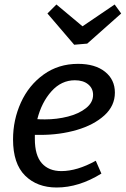

<svg xmlns="http://www.w3.org/2000/svg" viewBox="-20 -824 559 854"><path d="M135 -224V-206Q135 -133 166 -98Q197 -63 253 -63Q323 -63 406 -109L431 -52Q331 10 232 10Q145 10 91.5 -43Q38 -96 38 -204Q38 -291 73 -368Q108 -445 174 -492.5Q240 -540 327 -540Q403 -540 447 -505Q491 -470 491 -412Q491 -353 444 -310.5Q397 -268 321.5 -246Q246 -224 160 -224ZM146 -294Q157 -293 180 -293Q233 -293 282 -305.5Q331 -318 362.5 -343Q394 -368 394 -402Q394 -431 372 -449Q350 -467 313 -467Q253 -467 209 -418Q165 -369 146 -294ZM347 -707 490 -804 519 -764 368 -630 310 -625 191 -764 231 -804Z"/></svg>

Font: Bitter Pro Medium
Style: Italic
Weight: 500
Italic angle: -9°
Designer: Sol Matas, and Bitter project Authors
Foundry: Sol Matas
Version: Version 1.010